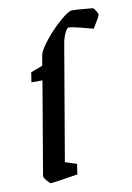

<svg xmlns="http://www.w3.org/2000/svg" viewBox="-77 -696 519 755"><g transform="rotate(-10 182.0 -318.5)"><path d="M364 -610Q363 -604 336 -560Q315 -566 282.5 -574Q250 -582 240 -582Q233 -582 224.5 -564.5Q216 -547 212 -526L133 -63L179 -48L173 -7Q75 9 66 9Q61 9 49.5 -5Q38 -19 39 -24L102 -395H58L64 -434L111 -452L118 -491Q121 -511 151 -548.5Q181 -586 215.5 -616Q250 -646 264 -646Q277 -646 301 -644Q325 -642 347 -640Q353 -635 359 -625Q365 -615 364 -610Z"/></g></svg>

Font: Grenze
Style: Italic
Weight: 400
Italic angle: -10°
Designer: Renata Polastri
Foundry: Omnibus-Type
Version: Version 1.002; ttfautohint (v1.8)